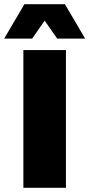

<svg xmlns="http://www.w3.org/2000/svg" viewBox="-51 -900 428 920"><path d="M265 0H61V-660H265ZM223 -715 163 -801 103 -715H-31L66 -880H260L357 -715Z"/></svg>

Font: Work Sans ExtraBold
Style: Regular
Weight: 800
Designer: Wei Huang
Foundry: Wei Huang
Version: Version 1.500